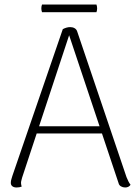

<svg xmlns="http://www.w3.org/2000/svg" viewBox="-20 -821 610 850"><path d="M291 -701Q302 -701 310.5 -696Q319 -691 322 -681L540 -37Q544 -27 548.5 -18Q553 -9 558 -3Q554 3 548 6Q542 9 534 9Q524 9 515.5 4Q507 -1 505 -10L280 -683H292L78 -35Q77 -30 75 -23.5Q73 -17 73 -11Q73 -7 74 -2.5Q75 2 76 5Q71 7 65.5 8Q60 9 53 9Q41 9 34 3Q27 -3 28 -14Q28 -20 30.5 -28Q33 -36 35 -43L258 -692Q275 -701 291 -701ZM136 -262H444V-230H136ZM166 -801H407Q413 -784 407 -767H166Q160 -784 166 -801Z"/></svg>

Font: Arima Thin ExtraLight
Style: Regular
Weight: 250
Version: Version 1.100